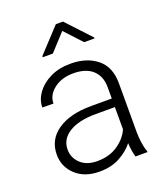

<svg xmlns="http://www.w3.org/2000/svg" viewBox="-139 -840 813 944"><g transform="rotate(-20 268.0 -367.5)"><path d="M410.2 0Q405.8 -13.7 402.6 -33.4Q399.4 -53.2 398.4 -73.7Q372.1 -40 327.1 -15.1Q282.2 9.8 219.7 9.8Q142.6 9.8 95.9 -33.2Q49.3 -76.2 49.3 -140.6Q49.3 -218.3 113.8 -262.9Q178.2 -307.6 290 -307.6H397.9V-367.2Q397.9 -423.8 363 -456.3Q328.1 -488.8 261.7 -488.8Q200.2 -488.8 160.2 -457.5Q120.1 -426.3 120.1 -382.3L62 -382.8Q62 -422.4 87.4 -457.8Q112.8 -493.2 158.4 -515.6Q204.1 -538.1 264.6 -538.1Q349.1 -538.1 402.8 -495.1Q456.5 -452.1 456.5 -366.2V-110.8Q456.5 -83.5 460.7 -54.2Q464.8 -24.9 472.7 -6.3V0ZM226.6 -42.5Q290 -42.5 334.5 -72.8Q378.9 -103 397.9 -146.5V-262.7H298.3Q208.5 -262.7 158.2 -231.4Q107.9 -200.2 107.9 -145.5Q107.9 -102.5 139.6 -72.5Q171.4 -42.5 226.6 -42.5ZM301.8 -745.1 419.4 -619.1V-614.3H365.2L282.7 -703.1L201.2 -614.3H148.4V-620.1L264.6 -745.1Z"/></g></svg>

Font: Vazirmatn RD UI ExtraLight
Style: Regular
Weight: 200
Designer: Saber Rastikerdar
Foundry: Saber Rastikerdar
Version: Version 33.003